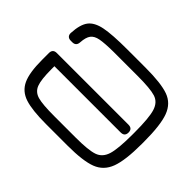

<svg xmlns="http://www.w3.org/2000/svg" viewBox="-149 -1056 1360 1360"><g transform="rotate(45 531.5 -375.5)"><path d="M478.5 -394.5H837.9Q850.6 -394.5 859.4 -390.1Q868.2 -385.7 872.6 -377Q877 -368.2 877 -355.5Q877 -342.8 872.6 -334Q868.2 -325.2 859.4 -320.8Q850.6 -316.4 837.9 -316.4H478.5Q465.8 -316.4 457 -320.8Q448.2 -325.2 443.8 -334Q439.5 -342.8 439.5 -355.5Q439.5 -368.2 443.8 -377Q448.2 -385.7 457 -390.1Q465.8 -394.5 478.5 -394.5ZM1000.5 -365.2Q1000.5 -200.7 970.7 -121.3Q940.9 -42 866 -13.2Q791 15.6 637.7 15.6H421.4Q281.2 15.6 210.2 -7.8Q139.2 -31.2 109.4 -95Q79.6 -158.7 79.6 -287.6V-355.5Q79.6 -374.5 89.6 -384.5Q99.6 -394.5 118.7 -394.5H493.2Q512.2 -394.5 522.2 -384.5Q532.2 -374.5 532.2 -355.5Q532.2 -336.4 522.2 -326.4Q512.2 -316.4 493.2 -316.4H173.3V-287.6Q173.3 -182.1 190.7 -137.5Q208 -92.8 256.8 -79.1Q305.7 -65.4 421.4 -65.4H637.7Q763.7 -65.4 816.4 -83.5Q869.1 -101.6 887.9 -161.6Q906.7 -221.7 906.7 -365.2V-384.8Q906.7 -532.7 887.9 -592.3Q869.1 -651.9 817.6 -668.2Q766.1 -684.6 637.7 -684.6H454.1H397Q308.1 -683.6 265.9 -675.5Q223.6 -667.5 204.8 -642.8Q186 -618.2 182.6 -564.9Q181.6 -545.9 171.6 -535.9Q161.6 -525.9 143.1 -525.9H127.4Q108.4 -525.9 98.1 -536.4Q87.9 -546.9 88.9 -565.9Q93.3 -652.8 124.5 -694.3Q155.8 -735.8 229.7 -750.7Q303.7 -765.6 454.1 -765.6H637.7Q793 -765.6 867.2 -738.8Q941.4 -711.9 970.9 -632.8Q1000.5 -553.7 1000.5 -384.8Z"/></g></svg>

Font: Gyrochrome
Style: Regular
Weight: 400
Designer: David Moles
Foundry: David Moles
Version: Version 1.005;Glyphs 3.2.3 (3260)